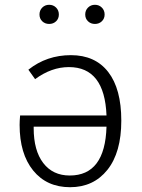

<svg xmlns="http://www.w3.org/2000/svg" viewBox="-20 -762 585 793"><path d="M268.1 -37.1Q414.1 -37.1 419.9 -238.8H119.1V-232.9Q119.1 -140.1 158.7 -88.6Q198.2 -37.1 268.1 -37.1ZM419.9 -285.2Q412.1 -484.9 264.6 -484.9Q192.4 -484.9 125 -435.1L97.2 -474.1Q172.9 -534.2 272.9 -534.2Q373 -534.2 427 -464.6Q481 -395 481 -263.7Q481 -132.3 423.6 -60.5Q366.2 11.2 269.5 11.2Q172.9 11.2 116.9 -57.9Q61 -127 61 -246.1Q61 -261.2 63 -285.2ZM400.6 -674.1Q389.2 -663.1 372.1 -663.1Q355 -663.1 343.5 -674.1Q332 -685.1 332 -702.1Q332 -719.2 343.5 -730.7Q355 -742.2 372.1 -742.2Q389.2 -742.2 400.6 -730.7Q412.1 -719.2 412.1 -702.1Q412.1 -685.1 400.6 -674.1ZM211.7 -674.1Q200.2 -663.1 183.1 -663.1Q166 -663.1 154.5 -674.1Q143.1 -685.1 143.1 -702.1Q143.1 -719.2 154.5 -730.7Q166 -742.2 183.1 -742.2Q200.2 -742.2 211.7 -730.7Q223.1 -719.2 223.1 -702.1Q223.1 -685.1 211.7 -674.1Z"/></svg>

Font: FiraSans-Light
Style: Regular
Weight: 300
Designer: Carrois Corporate & Edenspiekermann AG
Foundry: Carrois Corporate GbR & Edenspiekermann AG
Version: Version 3.106;PS 003.106;hotconv 1.0.70;makeotf.lib2.5.58329